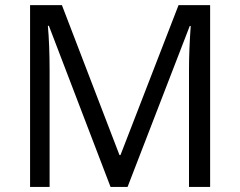

<svg xmlns="http://www.w3.org/2000/svg" viewBox="-20 -734 943 754"><path d="M414.1 0 171.9 -632.8H168Q174.8 -557.6 174.8 -454.1V0H98.1V-713.9H223.1L449.2 -125H453.1L681.2 -713.9H805.2V0H722.2V-460Q722.2 -539.1 729 -631.8H725.1L481 0Z"/></svg>

Font: f0_44652 
Style: Regular
Weight: 400
Foundry: Ascender Corporation
Version: Version 1.10